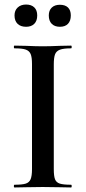

<svg xmlns="http://www.w3.org/2000/svg" viewBox="-20 -826 379 846"><path d="M293 -12Q296 -12 296 -6Q296 0 293 0Q261 0 242 -1L168 -2L96 -1Q77 0 44 0Q41 0 41 -6Q41 -12 44 -12Q78 -12 93.5 -17Q109 -22 115 -36.5Q121 -51 121 -81V-544Q121 -574 115 -588Q109 -602 93.5 -607.5Q78 -613 44 -613Q41 -613 41 -619Q41 -625 44 -625L96 -624Q140 -622 168 -622Q199 -622 243 -624L293 -625Q296 -625 296 -619Q296 -613 293 -613Q260 -613 244 -607Q228 -601 222.5 -586.5Q217 -572 217 -542V-81Q217 -50 222.5 -36Q228 -22 243.5 -17Q259 -12 293 -12ZM44 -758Q44 -780 58 -793Q72 -806 95 -806Q118 -806 131 -793.5Q144 -781 144 -758Q144 -734 131 -721Q118 -708 95 -708Q71 -708 57.5 -721Q44 -734 44 -758ZM195 -758Q195 -780 208 -792.5Q221 -805 244 -805Q267 -805 279.5 -793Q292 -781 292 -758Q292 -734 279.5 -721Q267 -708 244 -708Q221 -708 208 -721Q195 -734 195 -758Z"/></svg>

Font: Cormorant Garamond SemiBold
Style: Regular
Weight: 600
Designer: Christian Thalmann (Catharsis Fonts)
Foundry: Catharsis Fonts
Version: Version 4.000